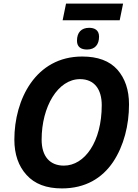

<svg xmlns="http://www.w3.org/2000/svg" viewBox="-20 -1040 770 1070"><path d="M325 10C456 10 549 -47 610 -137C670 -227 699 -342 699 -458C699 -539 677 -603 634 -652C590 -701 525 -725 438 -725C178 -725 60 -485 60 -262C60 -180 83 -114 128 -65C173 -15 238 10 325 10ZM336 -117C259 -117 212 -167 212 -262C212 -445 302 -599 426 -599C506 -599 547 -542 547 -454C547 -250 452 -117 336 -117ZM647 -927 666 -1020H348L329 -927ZM465 -764C510 -764 532 -792 532 -836C532 -873 506 -885 477 -885C434 -885 409 -860 409 -813C409 -777 433 -764 465 -764Z"/></svg>

Font: BC Sans
Style: Bold Italic
Weight: 700
Italic angle: -12°
Designer: Monotype Design Team
Province of B.C.
Foundry: Monotype Imaging Inc.
Version: Version 2.000;GOOG;noto-source:20170915:90ef993387c0